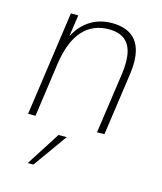

<svg xmlns="http://www.w3.org/2000/svg" viewBox="-108 -579 740 876"><g transform="rotate(15 262.0 -141.0)"><path d="M49.5 0H84.5L120.5 -256.5C141.5 -402.5 209.5 -468 306.5 -468C381.5 -468 420 -428.5 420 -341.5C420 -325.5 419 -308.5 416.5 -290L375 0H410L452.5 -300C455 -318.5 456 -335.5 456 -350.5C456 -452.5 403.5 -499 313 -499C239 -499 177.5 -463.5 139.5 -390.5L154.5 -493H119.5ZM106 217.5H133L247 57.5H208.5Z"/></g></svg>

Font: HK Grotesk ExtraLight
Style: Italic
Weight: 200
Italic angle: -16°
Designer: Alfredo Marco Pradil
Foundry: Hanken Design Co.
Version: Version 3.001;FEAKit 1.0